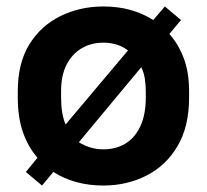

<svg xmlns="http://www.w3.org/2000/svg" viewBox="-20 -562 640 594"><path d="M300 12Q211 12 145 -30L110 12L60 -30L96 -74Q67 -107 51 -153Q35 -199 35 -260V-280Q35 -367 71 -425Q107 -483 167.5 -512.5Q228 -542 300 -542Q388 -542 454 -500L490 -542L540 -500L504 -457Q533 -424 549 -380.5Q565 -337 565 -280V-260Q565 -170 529 -109.5Q493 -49 432.5 -18.5Q372 12 300 12ZM300 -100Q338 -100 367.5 -117.5Q397 -135 414 -171Q431 -207 431 -260V-280Q431 -300 428 -319Q425 -338 417 -354L224 -122Q240 -112 259 -106Q278 -100 300 -100ZM300 -430Q262 -430 232.5 -412.5Q203 -395 186 -362Q169 -329 169 -280V-260Q169 -235 172.5 -214Q176 -193 183 -177L376 -406Q360 -418 341 -424Q322 -430 300 -430Z"/></svg>

Font: Golos Text SemiBold
Style: Regular
Weight: 600
Designer: A.Korolkova, Vitaly Kuzmin
Foundry: ParaType Ltd
Version: Version 2.004